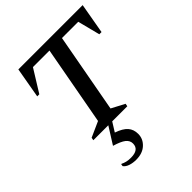

<svg xmlns="http://www.w3.org/2000/svg" viewBox="-224 -681 1043 1043"><g transform="rotate(-45 297.5 -160.0)"><path d="M117 0 120 -16 209 -56 293 -513H166L86 -384H70L101 -560H595L564 -384H547L514 -513H389L305 -56L381 -16L378 0H262L229 53Q275 69 294.5 91.5Q314 114 314 148Q314 186 285 213Q256 240 207 240Q182 240 161 233Q140 226 130 212L132 199H135Q147 205 161 208.5Q175 212 194 212Q257 212 257 165Q257 142 237.5 126.5Q218 111 171 97L232 0Z"/></g></svg>

Font: Spectral SC Medium
Style: Italic
Weight: 500
Italic angle: -10°
Designer: Jean-Baptiste Levee
Foundry: Production Type
Version: Version 2.001